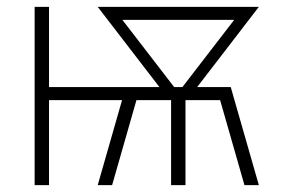

<svg xmlns="http://www.w3.org/2000/svg" viewBox="-20 -540 840 560"><path d="M81 0V-520H123V-286H445L265 -520H735L555 -286H653L735 0H693L622 -248H521V0H479V-248H378L307 0H265L336 -248H123V0ZM488 -286H512L663 -482H337Z"/></svg>

Font: Iosevka Aile Extralight
Style: Regular
Weight: 200
Designer: Belleve Invis
Foundry: Belleve Invis
Version: Version 31.1.0; ttfautohint (v1.8.4)